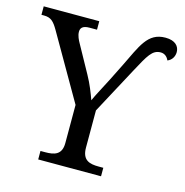

<svg xmlns="http://www.w3.org/2000/svg" viewBox="-111 -819 883 918"><g transform="rotate(15 330.5 -360.0)"><path d="M159 0H470V-42H447C402 -42 365 -51 365 -114V-298L489 -529C534 -612 551 -646 593 -646C612 -646 626 -634 633 -617C654 -625 666 -645 666 -667C666 -695 646 -720 597 -720C508 -720 485 -646 432 -539L391 -457C370 -415 343 -367 331 -339C320 -370 304 -412 281 -453L207 -587C199 -601 189 -621 189 -640C189 -657 197 -672 233 -672H270V-714H-5V-672H8C42 -672 57 -657 79 -619L264 -298V-109C264 -50 226 -42 182 -42H159Z"/></g></svg>

Font: Noto Serif
Style: Regular
Weight: 400
Designer: Monotype Design Team
Foundry: Monotype Imaging Inc.
Version: Version 2.015